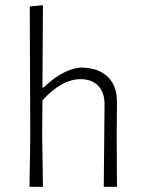

<svg xmlns="http://www.w3.org/2000/svg" viewBox="-20 -722 553 742"><path d="M290 -461Q359 -461 396 -425.5Q433 -390 432 -325L431 -197L432 0H381L384 -315Q385 -363 360.5 -389.5Q336 -416 291 -416Q218 -416 144 -334L143 -198L146 0H94L97 -195L95 -697L146 -702L144 -384H149Q220 -453 290 -461Z"/></svg>

Font: Alegreya Sans Light
Style: Regular
Weight: 300
Designer: Juan Pablo del Peral
Foundry: Huerta Tipografica
Version: Version 2.007